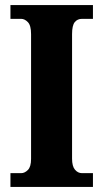

<svg xmlns="http://www.w3.org/2000/svg" viewBox="-20 -734 405 754"><path d="M21 0V-54H63Q77 -54 89.5 -66.5Q102 -79 102 -110V-600Q102 -634 89.5 -647Q77 -660 63 -660H21V-714H345V-660H302Q284 -660 273.5 -647Q263 -634 263 -600V-111Q263 -81 274.5 -67.5Q286 -54 302 -54H345V0Z"/></svg>

Font: Noto Serif Tamil Condensed ExtraBold
Style: Regular
Weight: 800
Width: 3
Designer: Indian Type Foundry, Tom Grace, and the Monotype Design Team
Foundry: Monotype Imaging Inc.
Version: Version 2.004; ttfautohint (v1.8.4.7-5d5b)